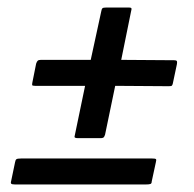

<svg xmlns="http://www.w3.org/2000/svg" viewBox="-20 -524 515 510"><path d="M188 -157Q181 -157 179 -158.5Q177 -160 179 -166L206 -296H73Q66 -296 65.5 -298Q65 -300 66 -305L76 -355Q78 -361 80.5 -363Q83 -365 89 -365H221L249 -494Q250 -500 252 -502Q254 -504 262 -504H323Q328 -504 329 -502Q330 -500 328 -493L302 -365L443 -364Q448 -364 449.5 -362Q451 -360 450 -354L439 -302Q438 -298 436.5 -296.5Q435 -295 428 -295L286 -296L259 -166Q257 -160 254.5 -158.5Q252 -157 247 -157ZM20 -34Q11 -34 9.5 -36.5Q8 -39 10 -45L20 -93Q21 -99 23.5 -101Q26 -103 36 -103H384Q392 -103 394 -101.5Q396 -100 394 -93L383 -42Q383 -37 380 -35.5Q377 -34 367 -34Z"/></svg>

Font: Glory Thin SemiBold
Style: Italic
Weight: 600
Italic angle: -12°
Version: Version 1.011